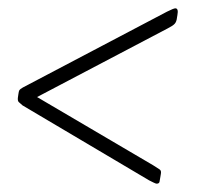

<svg xmlns="http://www.w3.org/2000/svg" viewBox="-20 -457 489 461"><path d="M401 -437Q409 -437 406 -421L405 -415Q404 -405 399.5 -400Q395 -395 383 -389L69 -224L348 -60Q359 -53 363.5 -50Q368 -47 366 -38L365 -32Q364 -25 363 -20.5Q362 -16 356 -16Q354 -16 348 -19Q342 -22 338 -24L34 -204Q28 -209 25 -212Q22 -215 23 -223L24 -230Q25 -238 26.5 -240.5Q28 -243 35 -247L381 -429Q397 -437 401 -437Z"/></svg>

Font: Asap Condensed Condensed Thin
Style: Italic
Weight: 100
Width: 3
Italic angle: -6°
Designer: Pablo Cosgaya
Foundry: Omnibus-Type
Version: Version 3.001; ttfautohint (v1.8.4.7-5d5b)